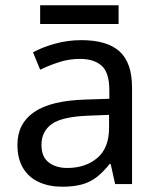

<svg xmlns="http://www.w3.org/2000/svg" viewBox="-20 -697 601 727"><path d="M288 -545Q386 -545 433 -502Q480 -459 480 -365V0H416L399 -76H395Q372 -47 347.5 -27.5Q323 -8 291.5 1Q260 10 215 10Q167 10 128.5 -7Q90 -24 68 -59.5Q46 -95 46 -149Q46 -229 109 -272.5Q172 -316 303 -320L394 -323V-355Q394 -422 365 -448Q336 -474 283 -474Q241 -474 203 -461.5Q165 -449 132 -433L105 -499Q140 -518 188 -531.5Q236 -545 288 -545ZM314 -259Q214 -255 175.5 -227Q137 -199 137 -148Q137 -103 164.5 -82Q192 -61 235 -61Q303 -61 348 -98.5Q393 -136 393 -214V-262ZM429 -677V-606H132V-677Z"/></svg>

Font: Noto Sans Gurmukhi
Style: Regular
Weight: 400
Designer: Jelle Bosma - Monotype Design Team
Foundry: Monotype Imaging Inc.
Version: Version 2.003